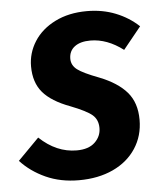

<svg xmlns="http://www.w3.org/2000/svg" viewBox="-65 -585 542 642"><g transform="rotate(-5 205.5 -264.5)"><path d="M423 -479 363 -405Q309 -446 253 -446Q219 -446 200 -431.5Q181 -417 181 -391Q181 -369 200 -354.5Q219 -340 272 -320Q333 -296 363.5 -260.5Q394 -225 394 -168Q394 -114 366.5 -72Q339 -30 289.5 -7Q240 16 175 16Q113 16 63.5 -6.5Q14 -29 -20 -66L51 -138Q108 -84 176 -84Q216 -84 237 -104Q258 -124 258 -152Q258 -180 239.5 -196Q221 -212 167 -233Q105 -256 76.5 -289.5Q48 -323 48 -377Q48 -422 72.5 -460.5Q97 -499 143 -522Q189 -545 250 -545Q302 -545 346 -527.5Q390 -510 423 -479Z"/></g></svg>

Font: Fira Sans Condensed SemiBold
Style: Italic
Weight: 600
Width: 3
Italic angle: -8°
Designer: bBox Type GmbH & Carrois Corporate GbR & Edenspiekermann AG
Foundry: bBox Type GmbH & Carrois Corporate GbR & Edenspiekermann AG
Version: Version 4.301